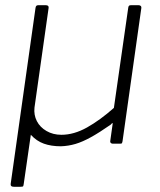

<svg xmlns="http://www.w3.org/2000/svg" viewBox="-20 -550 613 735"><path d="M215 -34Q263 -34 313 -62Q363 -90 416 -137L471 -521Q472 -527 474.5 -528.5Q477 -530 481 -530H511Q516 -530 519 -527Q522 -524 521 -519L449 -9Q448 -4 447 -2Q446 0 440 0H411Q407 0 404 -3Q401 -6 402 -10L411 -74Q412 -79 410.5 -79Q409 -79 404 -73Q361 -43 328.5 -25Q296 -7 269 1Q242 9 213 10Q176 10 148 0Q120 -10 98 -34L71 153Q70 161 68.5 163Q67 165 58 165H33Q26 165 23 162Q20 159 21 153L116 -520Q117 -526 119.5 -528Q122 -530 126 -530H156Q162 -530 164.5 -527Q167 -524 166 -519L112 -138Q109 -110 121 -86.5Q133 -63 158 -48.5Q183 -34 215 -34Z"/></svg>

Font: Libre Franklin ExtraLight
Style: Italic
Weight: 250
Italic angle: -8°
Designer: Pablo Impallari, Rodrigo Fuenzalida, Nhung Nguyen
Foundry: Impallari Type
Version: Version 3.000